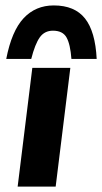

<svg xmlns="http://www.w3.org/2000/svg" viewBox="-20 -687 376 707"><path d="M239 -437 185 0H45L99 -437ZM336 -470H243Q239 -524 225 -549Q211 -574 175 -574Q144 -574 126.5 -549.5Q109 -525 95 -470H3Q23 -573 67 -620Q111 -667 178 -667Q255 -667 293 -619Q331 -571 336 -470Z"/></svg>

Font: Josefin Sans
Style: Bold Italic
Weight: 700
Italic angle: -7°
Designer: Santiago Orozco
Foundry: Typemade
Version: Version 2.000